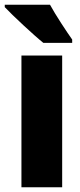

<svg xmlns="http://www.w3.org/2000/svg" viewBox="-34 -786 337 806"><path d="M176 -766H-14V-756C18 -722 109 -637 148 -606H269V-620C247 -651 198 -725 176 -766ZM227 0V-553H56V0Z"/></svg>

Font: Noto Sans Gurmukhi Condensed Black
Style: Regular
Weight: 900
Width: 3
Designer: Jelle Bosma - Monotype Design Team
Foundry: Monotype Imaging Inc.
Version: Version 2.004